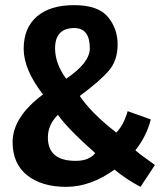

<svg xmlns="http://www.w3.org/2000/svg" viewBox="-20 -718 631 746"><path d="M290 -345Q336 -277 432 -203Q461 -233 476 -286L566 -254Q549 -188 506 -134Q519 -122 548 -101.5Q577 -81 582 -77L526 8Q469 -22 425 -59Q332 8 237 8Q142 8 85.5 -37Q29 -82 29 -166Q29 -263 147 -351Q72 -448 72 -528.5Q72 -609 123 -653.5Q174 -698 267.5 -698Q361 -698 399 -652.5Q437 -607 437 -545Q437 -483 402.5 -443Q368 -403 290 -345ZM329 -530Q329 -609 269 -609Q194 -609 194 -530Q194 -471 237 -412Q329 -474 329 -530ZM205 -272Q166 -233 166 -184Q166 -93 274 -93Q326 -93 350 -123Q239 -222 205 -272Z"/></svg>

Font: Patua One
Style: Regular
Weight: 400
Designer: luciano Vergara
Foundry: Luciano Vergara
Version: Version 1.002